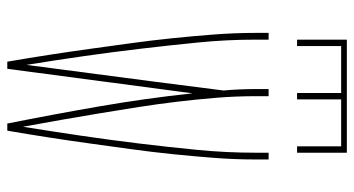

<svg xmlns="http://www.w3.org/2000/svg" viewBox="-248 -748 995 540"><g transform="rotate(90 250.0 -477.5)"><path d="M91 -815V-955H409V-815H391V-939H259V-815H241V-939H109V-815ZM153 0Q143 -58 134 -116Q125 -174 117 -232Q109 -290 101 -348Q93 -406 87 -464.5Q81 -523 76.5 -581.5Q72 -640 72 -698V-735H91V-698Q91 -617 99 -536.5Q107 -456 116.5 -375.5Q126 -295 137.5 -214.5Q149 -134 162 -54L210 -420L234 -608Q232 -630 231 -653Q230 -676 230 -698V-735H250V-698Q250 -643 254.5 -588Q259 -533 265.5 -478.5Q272 -424 280.5 -369.5Q289 -315 298 -261Q307 -207 316.5 -152.5Q326 -98 336 -44Q349 -125 361 -206.5Q373 -288 383 -370Q393 -452 401 -534Q409 -616 409 -698V-735H428V-698Q428 -640 423.5 -581.5Q419 -523 413 -464.5Q407 -406 399 -348Q391 -290 383 -232Q375 -174 366 -116Q357 -58 347 0H327Q301 -130 278.5 -260Q256 -390 242 -521L173 0Z"/></g></svg>

Font: Iosevka SS18 Thin
Style: Regular
Weight: 100
Monospace: yes
Designer: Belleve Invis
Foundry: Belleve Invis
Version: Version 25.1.1; ttfautohint (v1.8.4)